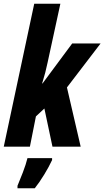

<svg xmlns="http://www.w3.org/2000/svg" viewBox="-30 -780 555 1021"><path d="M-10 0 152 -760H291L223 -447Q213 -397 194 -336H196L354 -549H505L326 -315L399 0H249L206 -203L161 -161L129 0ZM63 208Q75 180 91.5 137Q108 94 116 61H247V71Q231 106 205 148.5Q179 191 155 221H63Z"/></svg>

Font: Noto Sans ExtraCondensed ExtraBold
Style: Italic
Weight: 800
Width: 2
Italic angle: -12°
Designer: Monotype Design Team
Foundry: Monotype Imaging Inc.
Version: Version 2.013; ttfautohint (v1.8.4.7-5d5b)